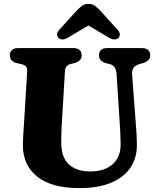

<svg xmlns="http://www.w3.org/2000/svg" viewBox="-20 -947 812 986"><path d="M595.5 -304 578.5 -568.5Q575.5 -610 543.5 -618L525 -622.5Q488 -632.5 488 -663.5Q488 -680 498.5 -690Q509 -700 528.5 -700H710.5Q730.5 -700 741 -690Q751.5 -680 751.5 -663.5Q751.5 -634 714.5 -623L696.5 -618Q674 -611.5 665.2 -598.2Q656.5 -585 658.5 -562.5L678 -305Q682.5 -255 683 -203Q683.5 -139 651.8 -89Q620 -39 554 -10Q488 19 387 19Q244.5 19 170.5 -40.5Q96.5 -100 97.5 -204.5Q97.5 -222.5 99.5 -255.5Q101.5 -288.5 104 -325L119.5 -579.5Q120.5 -596.5 113.5 -605.2Q106.5 -614 88 -618L68 -622.5Q30.5 -631.5 30.5 -663.5Q30.5 -680 41.2 -690Q52 -700 71.5 -700H358.5Q378 -700 388.8 -690Q399.5 -680 399.5 -663.5Q399.5 -633 362 -623L341.5 -618Q315 -611.5 313.5 -580.5L298 -320.5Q296 -289.5 295.2 -264.2Q294.5 -239 294.5 -220Q293.5 -140.5 333 -103.5Q372.5 -66.5 442.5 -66.5Q518 -66.5 559.2 -104.2Q600.5 -142 599.5 -207.5Q599 -242 597.8 -263.5Q596.5 -285 595.5 -304ZM587.5 -751.5Q569 -736 538 -754.5L434 -816L330.5 -754.5Q299.5 -735.5 281.5 -751.5Q274 -757.5 273.2 -769.2Q272.5 -781 284.5 -794L371.5 -890Q387.5 -906.5 400.8 -916.8Q414 -927 434.5 -927Q454.5 -927 467.8 -916.8Q481 -906.5 497 -890L584 -794Q596 -781 595.2 -769.2Q594.5 -757.5 587.5 -751.5Z"/></svg>

Font: Fraunces 9pt Soft
Style: Bold
Weight: 700
Version: Version 1.000;[b76b70a41]